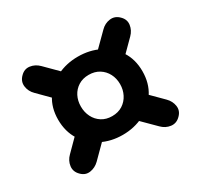

<svg xmlns="http://www.w3.org/2000/svg" viewBox="-116 -733 846 811"><g transform="rotate(-30 307.5 -328.0)"><path d="M73 -178Q53.5 -159 50.2 -133.2Q47 -107.5 67 -88Q86 -68.5 111 -72.2Q136 -76 155 -94.5L240.5 -180L157.5 -263ZM67 -568Q47 -548.5 50.2 -522.8Q53.5 -497 73 -478L157.5 -393L240.5 -476L155 -561.5Q136 -580.5 111 -584Q86 -587.5 67 -568ZM549 -570Q529.5 -590 503.8 -586.8Q478 -583.5 459 -564L374 -479.5L457 -396.5L542.5 -482Q561.5 -501 565 -526Q568.5 -551 549 -570ZM549 -86Q568.5 -105 565 -130Q561.5 -155 542.5 -174L457 -259.5L374 -176.5L459 -92Q478 -72.5 503.8 -69.2Q529.5 -66 549 -86ZM308 -137.5Q365 -137.5 411.8 -161.2Q458.5 -185 486.2 -228.2Q514 -271.5 514 -329.5Q514 -387.5 486.2 -430Q458.5 -472.5 411.8 -495.8Q365 -519 308 -519Q251.5 -519 205 -495.8Q158.5 -472.5 130.8 -430Q103 -387.5 103 -329.5Q103 -271.5 130.5 -228.2Q158 -185 204.8 -161.2Q251.5 -137.5 308 -137.5ZM309 -228.5Q280 -228.5 258.5 -242.2Q237 -256 225.5 -279Q214 -302 214 -329.5Q214 -357.5 225.5 -380Q237 -402.5 258.5 -416Q280 -429.5 309 -429.5Q338.5 -429.5 360 -416Q381.5 -402.5 393.2 -380Q405 -357.5 405 -329.5Q405 -302 393.2 -279Q381.5 -256 360 -242.2Q338.5 -228.5 309 -228.5Z"/></g></svg>

Font: Fraunces SuperSoft Wonky
Style: Regular
Weight: 900
Version: Version 1.000;[b76b70a41]